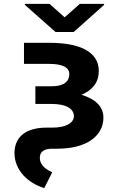

<svg xmlns="http://www.w3.org/2000/svg" viewBox="-20 -746 597 976"><path d="M218 -97.3H247.2Q272.7 -97.3 292.8 -101.6Q312.9 -105.8 326.7 -113.5Q340.6 -121.1 348 -131.7Q355.5 -142.4 355.8 -154.8Q355.1 -185.4 325.5 -201.5Q295.8 -217.7 239.7 -217.7H159.8V-307.5H244Q267.4 -307.5 284.3 -312.1Q301.1 -316.8 311.8 -325.1Q322.4 -333.5 327.4 -344.8Q332.4 -356.2 332.4 -369.3Q332 -395.6 305.9 -408.4Q279.8 -421.2 230.8 -421.2H101.9V-528.4H230.8Q286.9 -528.4 333.1 -520.2Q379.3 -512.1 412.3 -494.7Q445.3 -477.3 463.8 -450.1Q482.2 -422.9 482.2 -384.9Q481.9 -341.6 459 -311.6Q436.1 -281.6 394.2 -264.2Q448.2 -247.9 476.7 -218.9Q505.3 -190 505.7 -149.1Q505.7 -111.5 488.6 -81.9Q471.6 -52.2 440.9 -31.8Q410.2 -11.4 367 -0.7Q323.9 9.9 271 9.9H246.1Q228.7 9.9 216.4 13.3Q204.2 16.7 196.7 22.7Q189.3 28.8 185.9 37.1Q182.5 45.5 182.5 55.4Q182.5 71.4 188.9 83.5Q195.3 95.5 204.9 104.4Q214.5 113.3 225.5 119.5Q236.5 125.7 245.4 130L204.9 210.2Q172.9 200.3 145.4 183.4Q117.9 166.5 97.7 143.8Q77.4 121.1 65.7 93.2Q54 65.3 53.6 33.4Q53.6 0.4 65 -24.1Q76.3 -48.7 97.7 -65Q119 -81.3 149.5 -89.3Q180 -97.3 218 -97.3ZM231.9 -726.2 308.6 -658 385.7 -726.2H509.2V-721.2L354.8 -583.5H262.1L106.5 -721.2V-726.2Z"/></svg>

Font: Cannonade
Style: Bold
Weight: 700
Designer: Rasmus Andersson
Foundry: rsms
Version: Version 3.012;git-f93a4a705